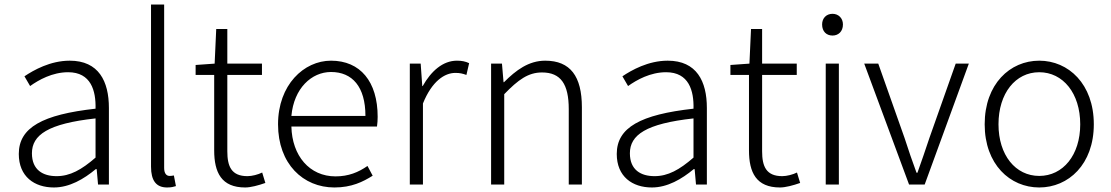

<svg xmlns="http://www.w3.org/2000/svg" viewBox="-20 -815 4907 848"><path d="M218 13C287 13 350 -24 403 -68H407L413 0H461V-338C461 -456 416 -547 288 -547C202 -547 128 -505 88 -478L113 -435C151 -462 211 -496 281 -496C382 -496 404 -414 402 -335C168 -309 63 -252 63 -135C63 -35 132 13 218 13ZM230 -37C170 -37 121 -64 121 -138C121 -219 192 -269 402 -292V-119C340 -65 289 -37 230 -37Z M718 13C737 13 747 10 757 7L748 -40C737 -38 733 -38 729 -38C715 -38 705 -49 705 -73V-795H647V-79C647 -17 670 13 718 13Z M1063 13C1087 13 1121 4 1152 -7L1138 -53C1120 -44 1093 -37 1073 -37C1002 -37 984 -80 984 -147V-484H1137V-534H984V-687H935L928 -534L844 -528V-484H926V-151C926 -53 958 13 1063 13Z M1457 13C1533 13 1583 -12 1626 -39L1603 -82C1563 -54 1519 -36 1462 -36C1347 -36 1270 -127 1267 -256H1645C1647 -270 1648 -285 1648 -299C1648 -455 1571 -547 1442 -547C1322 -547 1208 -440 1208 -266C1208 -91 1319 13 1457 13ZM1267 -303C1278 -425 1356 -497 1442 -497C1536 -497 1594 -432 1594 -303Z M1790 0H1848V-358C1888 -457 1944 -493 1991 -493C2012 -493 2023 -490 2040 -484L2052 -536C2035 -544 2019 -547 1998 -547C1936 -547 1884 -501 1847 -435H1845L1838 -534H1790Z M2149 0H2207V-399C2269 -463 2313 -495 2374 -495C2457 -495 2492 -443 2492 -333V0H2550V-341C2550 -478 2499 -547 2388 -547C2315 -547 2259 -505 2206 -452H2204L2197 -534H2149Z M2859 13C2928 13 2991 -24 3044 -68H3048L3054 0H3102V-338C3102 -456 3057 -547 2929 -547C2843 -547 2769 -505 2729 -478L2754 -435C2792 -462 2852 -496 2922 -496C3023 -496 3045 -414 3043 -335C2809 -309 2704 -252 2704 -135C2704 -35 2773 13 2859 13ZM2871 -37C2811 -37 2762 -64 2762 -138C2762 -219 2833 -269 3043 -292V-119C2981 -65 2930 -37 2871 -37Z M3425 13C3449 13 3483 4 3514 -7L3500 -53C3482 -44 3455 -37 3435 -37C3364 -37 3346 -80 3346 -147V-484H3499V-534H3346V-687H3297L3290 -534L3206 -528V-484H3288V-151C3288 -53 3320 13 3425 13Z M3627 0H3685V-534H3627ZM3657 -658C3683 -658 3703 -676 3703 -707C3703 -735 3683 -754 3657 -754C3630 -754 3611 -735 3611 -707C3611 -676 3630 -658 3657 -658Z M3995 0H4064L4259 -534H4201L4085 -206C4068 -154 4049 -100 4032 -52H4028C4010 -100 3992 -154 3975 -206L3859 -534H3797Z M4570 13C4699 13 4811 -89 4811 -266C4811 -444 4699 -547 4570 -547C4441 -547 4329 -444 4329 -266C4329 -89 4441 13 4570 13ZM4570 -38C4465 -38 4390 -130 4390 -266C4390 -403 4465 -496 4570 -496C4675 -496 4751 -403 4751 -266C4751 -130 4675 -38 4570 -38Z"/></svg>

Font: Noto Sans HK Light
Style: Regular
Weight: 300
Designer: Ryoko NISHIZUKA 西塚涼子 (kana, bopomofo & ideographs); Paul D. Hunt (Latin, Greek & Cyrillic); Sandoll Communications 산돌커뮤니
Foundry: Adobe
Version: Version 2.004;hotconv 1.0.118;makeotfexe 2.5.65603